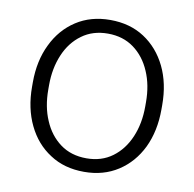

<svg xmlns="http://www.w3.org/2000/svg" viewBox="-67 -605 690 683"><g transform="rotate(10 278.5 -264.0)"><path d="M279.3 10.3Q207.5 10.3 155.8 -23.9Q103 -57.6 74 -117.9Q44.9 -178.2 44.9 -255.9V-272Q44.9 -349.6 74.2 -409.7Q103 -469.7 155.5 -503.9Q208 -538.1 278.3 -538.1Q349.6 -538.1 401.9 -503.9Q454.1 -469.7 483.2 -409.9Q512.2 -350.1 512.2 -272V-255.9Q512.2 -178.2 483.4 -117.7Q454.1 -57.6 401.6 -23.7Q349.1 10.3 279.3 10.3ZM279.3 -38.6Q333.5 -38.6 372.6 -67.4Q411.6 -96.2 432.6 -145.5Q453.6 -194.8 453.6 -255.9V-272Q453.6 -333.5 432.6 -381.8Q411.6 -431.2 372.3 -460Q333 -488.8 278.3 -488.8Q223.6 -488.8 184.6 -460Q145 -431.2 124.3 -381.8Q103.5 -332.5 103.5 -272V-255.9Q103.5 -193.8 124.5 -145.5Q145 -96.7 184.3 -67.6Q223.6 -38.6 279.3 -38.6Z"/></g></svg>

Font: Battambang Light
Style: Regular
Weight: 300
Designer: Danh Hong
Version: Version 8.002; ttfautohint (v1.8.3)